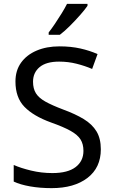

<svg xmlns="http://www.w3.org/2000/svg" viewBox="-20 -964 589 994"><path d="M502 -191Q502 -96 433 -43Q364 10 247 10Q187 10 136 1Q85 -8 51 -24V-110Q87 -94 140.5 -81Q194 -68 251 -68Q331 -68 371.5 -99Q412 -130 412 -183Q412 -218 397 -242Q382 -266 345.5 -286.5Q309 -307 244 -330Q153 -363 106.5 -411Q60 -459 60 -542Q60 -599 89 -639.5Q118 -680 169.5 -702Q221 -724 288 -724Q347 -724 396 -713Q445 -702 485 -684L457 -607Q420 -623 376.5 -634Q333 -645 286 -645Q219 -645 185 -616.5Q151 -588 151 -541Q151 -505 166 -481Q181 -457 215 -438Q249 -419 307 -397Q370 -374 413.5 -347.5Q457 -321 479.5 -284Q502 -247 502 -191ZM433 -934Q421 -916 396 -887.5Q371 -859 342.5 -830.5Q314 -802 290 -784H232V-796Q247 -815 264.5 -841Q282 -867 299 -894.5Q316 -922 327 -944H433Z"/></svg>

Font: Noto Sans Imperial Aramaic
Style: Regular
Weight: 400
Designer: Monotype Design Team
Foundry: Monotype Imaging Inc.
Version: Version 2.001; ttfautohint (v1.8.4.7-5d5b)